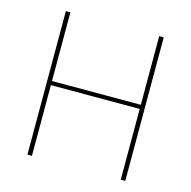

<svg xmlns="http://www.w3.org/2000/svg" viewBox="-103 -800 898 902"><g transform="rotate(15 346.0 -349.0)"><path d="M562 0V-344H130V0H108V-698H130V-364H562V-698H584V0Z"/></g></svg>

Font: IBM Plex Sans Thin
Style: Regular
Weight: 250
Designer: Mike Abbink, Paul van der Laan, Pieter van Rosmalen
Foundry: Bold Monday
Version: Version 3.201